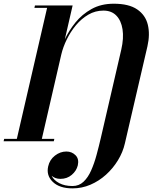

<svg xmlns="http://www.w3.org/2000/svg" viewBox="-74 -780 879 1060"><path d="M-51 -13.5H19L186 -736.5H116L119 -750H327L284 -563Q306 -610.5 342.5 -655.8Q379 -701 431.5 -730.2Q484 -759.5 554 -759.5Q637.5 -759.5 683.2 -728.2Q729 -697 742 -643.8Q755 -590.5 740 -524.5L615.5 11.5Q604.5 60 577.2 104.8Q550 149.5 511.2 184.5Q472.5 219.5 425.2 239.8Q378 260 326.5 260Q254.5 260 217.5 224.2Q180.5 188.5 192 138.5Q200 102 229.2 79.2Q258.5 56.5 292.5 56.5Q322.5 56.5 343 77Q363.5 97.5 355.5 133Q348 163.5 322 185.5Q296 207.5 259.5 207.5Q231 207.5 211 190.5Q223.5 215.5 253.2 231.2Q283 247 326.5 247Q362 247 387 223.5Q412 200 429.2 161Q446.5 122 459.2 74.8Q472 27.5 483 -20L595.5 -506Q610 -569.5 602.5 -618Q595 -666.5 568.2 -694Q541.5 -721.5 497 -721.5Q452 -721.5 413.8 -699.2Q375.5 -677 345.5 -641Q315.5 -605 294.8 -562.5Q274 -520 264.5 -479.5L157 -13.5H226L223 0H-54Z"/></svg>

Font: Bodoni* 16pt
Style: Bold Italic
Weight: 700
Italic angle: -13°
Version: Version 2.3